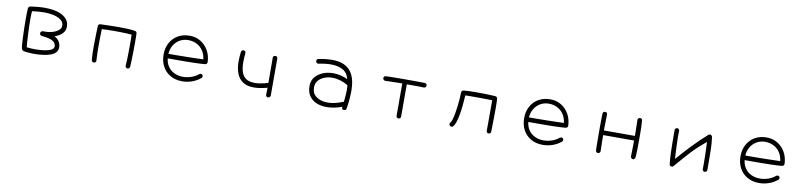

<svg xmlns="http://www.w3.org/2000/svg" viewBox="2 -1544 10997 2622"><g transform="rotate(10 5500.0 -233.0)"><path d="M476 74Q449 75 414.5 74Q380 73 348 69.5Q316 66 296 62Q287 58 279 51Q271 44 269 35Q264 20 260.5 -23.5Q257 -67 254.5 -127Q252 -187 250.5 -252.5Q249 -318 249 -376Q249 -427 250 -466.5Q251 -506 253 -525Q260 -548 280 -554Q336 -562 386.5 -566.5Q437 -571 485 -571Q553 -571 613.5 -559.5Q674 -548 720.5 -523.5Q767 -499 794 -460.5Q821 -422 821 -369Q821 -308 779.5 -269.5Q738 -231 675 -210Q715 -195 740.5 -157Q766 -119 766 -72Q766 -29 739.5 -1Q713 27 670.5 42.5Q628 58 577 65Q526 72 476 74ZM451 10Q514 10 571.5 2Q629 -6 666 -24.5Q703 -43 703 -73Q703 -114 674.5 -136.5Q646 -159 600.5 -170Q555 -181 505 -185Q492 -187 483.5 -196.5Q475 -206 476 -219Q476 -236 488 -243.5Q500 -251 519 -251Q561 -249 604 -256.5Q647 -264 682.5 -280.5Q718 -297 738.5 -321.5Q759 -346 756 -378Q752 -425 711 -453.5Q670 -482 609 -495Q548 -508 482 -508Q440 -507 398 -504Q356 -501 315 -495Q313 -479 312 -452Q311 -425 311 -391Q311 -343 312.5 -286.5Q314 -230 317 -174Q320 -118 323 -71.5Q326 -25 329 3Q358 7 389 8.5Q420 10 451 10Z M1266 49Q1252 49 1244.5 40Q1237 31 1235 21Q1231 -14 1229.5 -61.5Q1228 -109 1228 -161Q1228 -234 1230.5 -310.5Q1233 -387 1235 -452Q1238 -478 1264 -481Q1329 -483 1395.5 -485Q1462 -487 1524 -487Q1592 -487 1650 -484Q1708 -481 1747 -474Q1772 -469 1773 -444Q1774 -422 1774.5 -392.5Q1775 -363 1775 -328Q1775 -268 1774 -201.5Q1773 -135 1771 -76Q1769 -17 1767 20Q1763 36 1753 43.5Q1743 51 1733 49Q1719 47 1711 38Q1703 29 1704 14Q1707 -13 1708.5 -60Q1710 -107 1711 -164Q1712 -221 1712 -276Q1712 -317 1711.5 -353.5Q1711 -390 1710 -415Q1688 -418 1649.5 -420Q1611 -422 1564 -423Q1517 -424 1469 -424Q1416 -424 1369.5 -422.5Q1323 -421 1296 -419Q1295 -378 1293.5 -319.5Q1292 -261 1292 -201Q1292 -136 1293.5 -78Q1295 -20 1298 13Q1300 29 1291.5 39Q1283 49 1266 49Z M2500 92Q2406 92 2335.5 52Q2265 12 2226 -59.5Q2187 -131 2187 -226Q2187 -316 2225.5 -387Q2264 -458 2333.5 -498.5Q2403 -539 2497 -539Q2581 -539 2648 -498Q2715 -457 2755 -386.5Q2795 -316 2798 -226Q2798 -200 2770 -193Q2748 -190 2705 -188Q2662 -186 2606 -184.5Q2550 -183 2488 -182.5Q2426 -182 2365 -182Q2304 -182 2252 -182Q2259 -117 2292.5 -69Q2326 -21 2379.5 4.5Q2433 30 2499 30Q2558 30 2615.5 10Q2673 -10 2713 -45Q2723 -52 2735 -52Q2749 -52 2758 -42Q2764 -33 2764 -22Q2764 -7 2754 1Q2699 47 2633 69.5Q2567 92 2500 92ZM2250 -245Q2315 -245 2387 -245.5Q2459 -246 2527 -247.5Q2595 -249 2649.5 -250.5Q2704 -252 2733 -253Q2725 -323 2691 -373Q2657 -423 2604 -450Q2551 -477 2484 -477Q2419 -476 2368 -446Q2317 -416 2286 -364.5Q2255 -313 2250 -245Z M3693 105Q3662 105 3662 70Q3662 56 3663 30Q3664 4 3664 -24Q3618 -11 3570 -3Q3522 5 3477 5Q3383 5 3324.5 -34.5Q3266 -74 3239 -144.5Q3212 -215 3212 -309Q3212 -374 3221 -443Q3223 -458 3235 -465Q3247 -472 3257 -470Q3270 -469 3278 -458.5Q3286 -448 3284 -434Q3280 -401 3278.5 -371Q3277 -341 3277 -313Q3277 -232 3295.5 -175Q3314 -118 3358.5 -88Q3403 -58 3480 -58Q3524 -58 3571 -67.5Q3618 -77 3664 -91Q3664 -186 3663.5 -245.5Q3663 -305 3663 -339Q3663 -373 3663 -390.5Q3663 -408 3663 -417Q3663 -426 3662 -437Q3662 -451 3670 -460.5Q3678 -470 3693 -470Q3707 -472 3716 -463Q3725 -454 3726 -440V72Q3726 88 3715 96.5Q3704 105 3693 105Z M4740 95Q4720 90 4717 80.5Q4714 71 4714 55Q4605 96 4503 96Q4425 96 4362 70Q4299 44 4261.5 -10.5Q4224 -65 4224 -148Q4224 -232 4278 -286.5Q4332 -341 4418 -364Q4465 -375 4512 -375Q4565 -375 4617.5 -363Q4670 -351 4716 -329Q4693 -416 4626.5 -452Q4560 -488 4466 -488Q4424 -488 4379 -482.5Q4334 -477 4293 -468Q4281 -465 4269.5 -472.5Q4258 -480 4255 -493Q4254 -507 4260.5 -518.5Q4267 -530 4280 -531Q4385 -552 4468 -552Q4623 -552 4704 -473.5Q4785 -395 4796 -240Q4799 -215 4799 -180Q4799 -141 4796 -95Q4793 -49 4788 -6Q4783 37 4777 68Q4775 85 4763.5 90Q4752 95 4740 95ZM4439 26Q4457 30 4475 31.5Q4493 33 4511 33Q4564 33 4617 19Q4670 5 4724 -17Q4729 -64 4732.5 -104Q4736 -144 4736 -181Q4736 -198 4735 -214.5Q4734 -231 4732 -247Q4732 -247 4731.5 -247Q4731 -247 4731 -248Q4681 -279 4624.5 -295.5Q4568 -312 4513 -312Q4496 -312 4479 -310.5Q4462 -309 4445 -305Q4376 -289 4332 -247Q4288 -205 4288 -141Q4288 -65 4331.5 -26Q4375 13 4439 26Z M5498 79Q5484 79 5475 70Q5466 61 5466 47V-401Q5446 -401 5411 -400.5Q5376 -400 5338 -399Q5300 -398 5270 -397.5Q5240 -397 5230 -396Q5217 -396 5208.5 -404.5Q5200 -413 5198 -426Q5198 -456 5228 -459Q5249 -461 5293 -461.5Q5337 -462 5394.5 -462.5Q5452 -463 5511 -463Q5589 -463 5659 -462.5Q5729 -462 5766 -461Q5780 -461 5789.5 -451.5Q5799 -442 5797 -428Q5797 -412 5786.5 -404.5Q5776 -397 5765 -397Q5747 -399 5720 -399.5Q5693 -400 5648 -400Q5603 -400 5529 -400V47Q5529 60 5520.5 69.5Q5512 79 5498 79Z M6745 67Q6732 68 6723 59Q6714 50 6714 34Q6715 -10 6715 -70.5Q6715 -131 6715 -193.5Q6715 -256 6715 -304V-388Q6705 -389 6669.5 -389.5Q6634 -390 6585.5 -390.5Q6537 -391 6489 -391Q6438 -391 6396.5 -391Q6355 -391 6342 -390Q6338 -324 6331.5 -255.5Q6325 -187 6314 -124.5Q6303 -62 6288 -15.5Q6273 31 6253 53Q6245 64 6230 64Q6218 64 6208 56Q6197 47 6197 32Q6197 21 6205 11Q6219 -4 6230 -42Q6241 -80 6250 -130.5Q6259 -181 6265 -235Q6271 -289 6274.5 -337.5Q6278 -386 6278 -418Q6278 -430 6286 -440Q6294 -450 6306 -451Q6336 -455 6386 -456.5Q6436 -458 6493 -458Q6564 -458 6633.5 -456Q6703 -454 6746 -451Q6758 -450 6767.5 -441.5Q6777 -433 6777 -422Q6779 -412 6780 -377Q6781 -342 6781 -294Q6781 -246 6780.5 -192.5Q6780 -139 6779 -90.5Q6778 -42 6777.5 -8Q6777 26 6777 35Q6777 51 6766 59Q6755 67 6745 67Z M7500 92Q7406 92 7335.5 52Q7265 12 7226 -59.5Q7187 -131 7187 -226Q7187 -316 7225.5 -387Q7264 -458 7333.5 -498.5Q7403 -539 7497 -539Q7581 -539 7648 -498Q7715 -457 7755 -386.5Q7795 -316 7798 -226Q7798 -200 7770 -193Q7748 -190 7705 -188Q7662 -186 7606 -184.5Q7550 -183 7488 -182.5Q7426 -182 7365 -182Q7304 -182 7252 -182Q7259 -117 7292.5 -69Q7326 -21 7379.5 4.5Q7433 30 7499 30Q7558 30 7615.5 10Q7673 -10 7713 -45Q7723 -52 7735 -52Q7749 -52 7758 -42Q7764 -33 7764 -22Q7764 -7 7754 1Q7699 47 7633 69.5Q7567 92 7500 92ZM7250 -245Q7315 -245 7387 -245.5Q7459 -246 7527 -247.5Q7595 -249 7649.5 -250.5Q7704 -252 7733 -253Q7725 -323 7691 -373Q7657 -423 7604 -450Q7551 -477 7484 -477Q7419 -476 7368 -446Q7317 -416 7286 -364.5Q7255 -313 7250 -245Z M8747 71Q8734 70 8724 60.5Q8714 51 8715 37Q8715 28 8715.5 0Q8716 -28 8717 -63.5Q8718 -99 8718.5 -132Q8719 -165 8719 -183H8290Q8290 -144 8290.5 -112Q8291 -80 8292 -45.5Q8293 -11 8294 37Q8296 50 8286.5 60Q8277 70 8263 70Q8247 72 8239.5 61.5Q8232 51 8230 40Q8229 20 8228.5 -24Q8228 -68 8227.5 -125.5Q8227 -183 8227 -241Q8227 -292 8227.5 -338.5Q8228 -385 8228.5 -420Q8229 -455 8230 -470Q8233 -500 8260 -500Q8280 -500 8287.5 -489.5Q8295 -479 8293 -466Q8293 -457 8292.5 -428.5Q8292 -400 8291 -364Q8290 -328 8289.5 -296Q8289 -264 8289 -247H8719Q8719 -264 8718.5 -297Q8718 -330 8717 -365.5Q8716 -401 8715.5 -429.5Q8715 -458 8715 -466Q8714 -483 8725 -491.5Q8736 -500 8748 -500Q8760 -500 8769 -492Q8778 -484 8778 -470Q8781 -449 8782.5 -409Q8784 -369 8784.5 -318.5Q8785 -268 8785 -215Q8785 -162 8784.5 -111.5Q8784 -61 8782.5 -21.5Q8781 18 8778 40Q8778 52 8769 61.5Q8760 71 8747 71Z M9276 76Q9257 73 9254 51Q9250 25 9247 -18Q9244 -61 9242.5 -114Q9241 -167 9240 -222.5Q9239 -278 9239 -329.5Q9239 -381 9239 -420Q9241 -437 9251.5 -445Q9262 -453 9273 -451Q9285 -451 9293.5 -441Q9302 -431 9302 -417Q9301 -398 9300.5 -378.5Q9300 -359 9300 -338Q9300 -271 9304 -195Q9308 -119 9312 -32Q9410 -145 9507 -246Q9604 -347 9704 -435Q9715 -444 9726 -444Q9737 -444 9746.5 -436Q9756 -428 9758 -417Q9763 -380 9766.5 -343Q9770 -306 9771.5 -257Q9773 -208 9773.5 -137Q9774 -66 9774 39Q9774 55 9763 62.5Q9752 70 9741 70Q9725 70 9717.5 59.5Q9710 49 9710 38Q9711 22 9711 3Q9711 -16 9711 -38Q9711 -86 9710 -140.5Q9709 -195 9707 -247Q9705 -299 9702 -337Q9644 -289 9597.5 -246Q9551 -203 9507.5 -157Q9464 -111 9416.5 -56.5Q9369 -2 9309 68Q9299 78 9291 78Q9288 78 9284.5 77.5Q9281 77 9276 76Z M10500 92Q10406 92 10335.5 52Q10265 12 10226 -59.5Q10187 -131 10187 -226Q10187 -316 10225.5 -387Q10264 -458 10333.5 -498.5Q10403 -539 10497 -539Q10581 -539 10648 -498Q10715 -457 10755 -386.5Q10795 -316 10798 -226Q10798 -200 10770 -193Q10748 -190 10705 -188Q10662 -186 10606 -184.5Q10550 -183 10488 -182.5Q10426 -182 10365 -182Q10304 -182 10252 -182Q10259 -117 10292.5 -69Q10326 -21 10379.5 4.5Q10433 30 10499 30Q10558 30 10615.5 10Q10673 -10 10713 -45Q10723 -52 10735 -52Q10749 -52 10758 -42Q10764 -33 10764 -22Q10764 -7 10754 1Q10699 47 10633 69.5Q10567 92 10500 92ZM10250 -245Q10315 -245 10387 -245.5Q10459 -246 10527 -247.5Q10595 -249 10649.5 -250.5Q10704 -252 10733 -253Q10725 -323 10691 -373Q10657 -423 10604 -450Q10551 -477 10484 -477Q10419 -476 10368 -446Q10317 -416 10286 -364.5Q10255 -313 10250 -245Z"/></g></svg>

Font: Hachi Maru Pop
Style: Regular
Weight: 400
Designer: Nontynet
Foundry: Nontynet
Version: Version 1.300